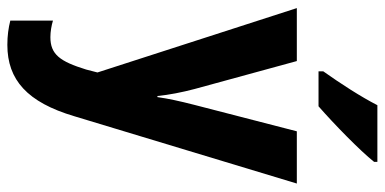

<svg xmlns="http://www.w3.org/2000/svg" viewBox="-282 -524 1046 522"><g transform="rotate(90 241.0 -263.0)"><path d="M420 -757V-766H266C243 -721 208 -667 174 -619V-606H269C316 -647 390 -719 420 -757ZM2 -547 177 -5 169 26C147 97 128 123 81 123C66 123 49 120 36 116V232C56 237 77 240 102 240C197 240 258 186 296 58L479 -547H337L265 -268C255 -229 248 -197 244 -168H241C238 -199 231 -235 222 -269L146 -547Z"/></g></svg>

Font: Noto Sans Arabic UI Cn
Style: Bold
Weight: 700
Width: 3
Designer: Monotype Design Team, Nadine Chahine and Nizar Qandah
Foundry: Monotype Imaging Inc.
Version: Version 2.010